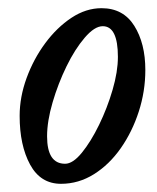

<svg xmlns="http://www.w3.org/2000/svg" viewBox="-20 -436 384 469"><path d="M129 13Q79 13 53.5 -34Q28 -81 28 -153Q28 -199 45 -245.5Q62 -292 90.5 -330.5Q119 -369 154.5 -392.5Q190 -416 228 -416Q281 -416 308 -373Q335 -330 335 -265Q335 -213 319 -163.5Q303 -114 275 -74Q247 -34 209.5 -10.5Q172 13 129 13ZM139 -36Q158 -36 180 -63Q202 -90 222 -131Q242 -172 255 -216.5Q268 -261 268 -297Q268 -372 231 -372Q211 -372 187 -344Q163 -316 142.5 -274Q122 -232 108.5 -186Q95 -140 95 -103Q95 -36 139 -36Z"/></svg>

Font: Junicode Two Beta Condensed Medium
Style: Italic
Weight: 500
Width: 3
Italic angle: -9°
Version: Version 1.053; ttfautohint (v1.8.4)